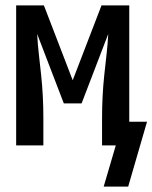

<svg xmlns="http://www.w3.org/2000/svg" viewBox="-20 -540 566 713"><path d="M365 153 410 0H359V-104Q359 -143 361 -182Q363 -221 367 -259.5Q371 -298 375.5 -336.5Q380 -375 382 -414L283 -156H217L118 -414Q120 -375 124.5 -336.5Q129 -298 133 -259.5Q137 -221 139 -182Q141 -143 141 -104V0H40V-520H143L250 -242L357 -520H460V-88H526L456 153Z"/></svg>

Font: Iosevka SS18 Semibold
Style: Regular
Weight: 600
Monospace: yes
Designer: Belleve Invis
Foundry: Belleve Invis
Version: Version 25.1.1; ttfautohint (v1.8.4)